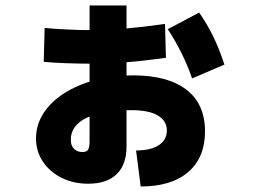

<svg xmlns="http://www.w3.org/2000/svg" viewBox="-20 -672 920 693"><path d="M471.1 -128.9Q523.3 -128.9 552.8 -147.8Q582.2 -166.7 582.2 -201.1Q582.2 -235.6 550 -255Q517.8 -274.4 453.3 -274.4Q401.1 -274.4 360.6 -267.2Q320 -260 292.2 -246.7Q264.4 -233.3 250 -213.3Q235.6 -193.3 235.6 -168.9Q235.6 -153.3 240.6 -143.9Q245.6 -134.4 255 -128.9Q264.4 -123.3 277.8 -123.3Q293.3 -123.3 298.3 -132.2Q303.3 -141.1 303.3 -162.2V-652.2H436.7V-143.3Q436.7 -77.8 401.1 -43.3Q365.6 -8.9 297.8 -8.9Q245.6 -8.9 202.8 -30Q160 -51.1 135 -88.3Q110 -125.6 110 -172.2Q110 -221.1 136.7 -262.8Q163.3 -304.4 211.1 -335Q258.9 -365.6 322.2 -382.8Q385.6 -400 460 -400Q585.6 -400 652.8 -348.3Q720 -296.7 720 -197.8Q720 -103.3 659.4 -51.1Q598.9 1.1 487.8 1.1ZM137.8 -448.9 141.1 -571.1Q175.6 -567.8 221.7 -565.6Q267.8 -563.3 308.9 -563.3Q370 -563.3 433.3 -568.9Q496.7 -574.4 575.6 -585.6L578.9 -463.3Q498.9 -452.2 435 -447.2Q371.1 -442.2 307.8 -442.2Q264.4 -442.2 217.8 -443.9Q171.1 -445.6 137.8 -448.9ZM673.3 -388.9Q657.8 -434.4 635.6 -479.4Q613.3 -524.4 585.6 -566.7L698.9 -626.7Q728.9 -583.3 750.6 -538.3Q772.2 -493.3 790 -438.9Z"/></svg>

Font: Paperlogy 8 ExtraBold
Style: Regular
Weight: 800
Designer: redesigned by Lee Juim, glyphs from Gmarket Sans & Montserrat
Foundry: PT&
Version: Version 1.001